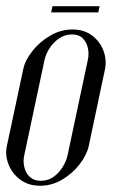

<svg xmlns="http://www.w3.org/2000/svg" viewBox="-32 -595 390 620"><path d="M289.6 -575H137.4L133.2 -555H285.5ZM-9.9 -123.2Q-16 -93.6 -4.5 -64.2Q7 -34.8 33.3 -15Q59.6 4.8 97.5 4.8Q135.4 4.8 168.8 -15Q202.1 -34.8 225.1 -64.5Q248 -94.2 254.5 -123.2L307 -371.4Q313.1 -401 302.3 -430.6Q291.5 -460.2 265.7 -480Q239.9 -499.8 202 -499.8Q163.8 -499.8 129.9 -479.8Q96 -459.9 72.6 -430.2Q49.1 -400.6 43 -371.4ZM111.8 -401.5Q116 -421.1 128.4 -439.9Q140.8 -458.6 159.2 -471.2Q177.8 -483.8 200.1 -483.8Q222.8 -483.8 235.2 -471.2Q247.8 -458.6 251.8 -439.9Q255.9 -421.1 251.6 -401.5L186.1 -93.1Q181.9 -74.1 170 -55.1Q158.1 -36 140.4 -23.6Q122.8 -11.2 100.1 -11.2Q77.8 -11.2 64.4 -23.6Q51.1 -36 46.6 -55.1Q42 -74.1 46.2 -93.1Z"/></svg>

Font: Emberly Black
Style: Italic
Weight: 900
Italic angle: -12°
Designer: Rajesh Rajput
Foundry: Rajesh Rajput
Version: Version 1.000